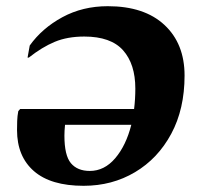

<svg xmlns="http://www.w3.org/2000/svg" viewBox="-20 -591 651 620"><path d="M250 9Q144 9 89.5 -38.5Q35 -86 35 -171Q35 -185 35.5 -200.5Q36 -216 39 -232L45 -239H413Q417 -271 417 -305Q417 -384 377.5 -428.5Q338 -473 252 -473Q198 -473 157 -456Q116 -439 73 -405H69L76 -444Q116 -500 181.5 -535.5Q247 -571 328 -571Q446 -571 511 -510.5Q576 -450 576 -347Q576 -239 533 -159Q490 -79 416 -35Q342 9 250 9ZM188 -153Q188 -89 209 -64Q230 -39 270 -39Q317 -39 352 -80Q387 -121 404 -188H190Q189 -178 188.5 -169.5Q188 -161 188 -153Z"/></svg>

Font: Spectral SC ExtraBold
Style: Italic
Weight: 800
Italic angle: -10°
Designer: Jean-Baptiste Levee
Foundry: Production Type
Version: Version 2.001